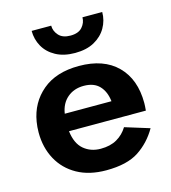

<svg xmlns="http://www.w3.org/2000/svg" viewBox="-104 -760 762 854"><g transform="rotate(-15 277.5 -332.5)"><path d="M120 -675H210Q210 -650 228 -630Q246 -610 282 -610Q319 -610 336.5 -630Q354 -650 354 -675H445Q445 -636 426 -603Q407 -570 371 -550Q335 -530 282 -530Q230 -530 193.5 -550Q157 -570 138.5 -603Q120 -636 120 -675ZM519 -120Q485 -61 431 -25.5Q377 10 281 10Q203 10 147.5 -21Q92 -52 62.5 -106.5Q33 -161 33 -230Q33 -243 34 -255Q35 -267 37 -279Q51 -364 114 -417Q177 -470 282 -470Q396 -470 458.5 -407.5Q521 -345 521 -236Q521 -230 520.5 -221Q520 -212 519 -201H165Q172 -143 204 -116Q236 -89 282 -89Q326 -89 356.5 -106.5Q387 -124 406 -155ZM280 -379Q235 -379 204.5 -353Q174 -327 167 -281H382Q377 -326 352 -352.5Q327 -379 280 -379Z"/></g></svg>

Font: Jost* Semi
Style: Regular
Weight: 600
Version: Version 3.7